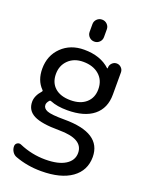

<svg xmlns="http://www.w3.org/2000/svg" viewBox="-176 -847 870 1139"><g transform="rotate(20 259.5 -277.5)"><path d="M117.2 -365.2Q117.2 -310.5 152.3 -279.3Q187.5 -248 251 -248Q313.5 -248 349.1 -279.8Q384.8 -311.5 384.8 -365.2Q384.8 -421.9 346.7 -455.1Q308.6 -488.3 246.1 -488.3Q188.5 -488.3 152.8 -453.6Q117.2 -418.9 117.2 -365.2ZM230.5 133.8Q312.5 133.8 356.9 106Q401.4 78.1 401.4 31.2Q401.4 -57.6 249 -57.6Q138.7 -57.6 89.8 -82.5Q41 -107.4 41 -162.1Q41 -200.2 75.2 -238.3Q80.1 -244.1 74.2 -249Q30.3 -293 30.3 -367.2Q30.3 -450.2 85.4 -503.9Q140.6 -557.6 226.6 -557.6Q330.1 -557.6 390.6 -501Q391.6 -500 393.1 -500.5Q394.5 -501 394.5 -502.9V-505.9Q394.5 -522.5 406.7 -534.7Q418.9 -546.9 435.5 -546.9Q452.1 -546.9 464.4 -534.7Q476.6 -522.5 476.6 -505.9V-365.2Q476.6 -279.3 418.9 -232.4Q361.3 -185.5 252.9 -185.5Q189.5 -185.5 146.5 -203.1Q139.6 -206.1 134.8 -201.2Q121.1 -185.5 121.1 -171.9Q121.1 -149.4 147.5 -138.7Q173.8 -127.9 257.8 -127.9Q490.2 -127.9 491.2 23.4Q491.2 109.4 422.9 158.2Q354.5 207 230.5 207Q143.6 207 67.4 178.7Q50.8 172.9 40.5 157.2Q30.3 141.6 30.3 123Q30.3 108.4 42 101.1Q53.7 93.8 66.4 99.6Q145.5 133.8 230.5 133.8ZM219.7 -668V-716.8Q219.7 -735.4 232.9 -748.5Q246.1 -761.7 265.1 -761.7Q284.2 -761.7 297.4 -748.5Q310.5 -735.4 310.5 -716.8V-668Q310.5 -649.4 297.4 -636.2Q284.2 -623 265.1 -623Q246.1 -623 232.9 -636.2Q219.7 -649.4 219.7 -668Z"/></g></svg>

Font: Gen Jyuu Gothic P Regular
Style: Regular
Weight: 400
Designer: [Source Han Sans]
Ryoko NISHIZUKA  (kana & ideographs); Paul D. Hunt (Latin, Greek & Cyrillic); Wenlong ZHANG  (bopomofo
Version: Version 1.002.20150607